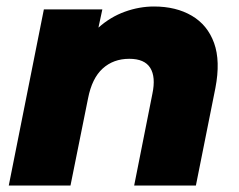

<svg xmlns="http://www.w3.org/2000/svg" viewBox="-20 -571 736 591"><path d="M454 -551Q522 -551 570.5 -522.5Q619 -494 639 -438.5Q659 -383 643 -300L583 0H393L449 -282Q460 -334 442.5 -362Q425 -390 378 -390Q329 -390 296 -360Q263 -330 251 -268L197 0H7L115 -542H295L283 -486Q320 -519 364.5 -535Q409 -551 454 -551Z"/></svg>

Font: Montserrat ExtraBold
Style: Italic
Weight: 800
Italic angle: -11.3°
Designer: Julieta Ulanovsky
Foundry: Julieta Ulanovsky
Version: Version 9.000; ttfautohint (v1.8.4.7-5d5b)